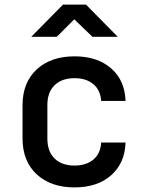

<svg xmlns="http://www.w3.org/2000/svg" viewBox="-20 -805 640 835"><path d="M304 10Q201 10 139.5 -47Q78 -104 78 -203V-347Q78 -446 139.5 -503Q201 -560 304 -560Q403 -560 463 -508Q523 -456 526 -366H420Q417 -413 386 -439Q355 -465 304 -465Q249 -465 217.5 -434.5Q186 -404 186 -348V-203Q186 -146 217.5 -115.5Q249 -85 304 -85Q355 -85 386 -111Q417 -137 420 -185H526Q523 -95 463 -42.5Q403 10 304 10ZM116 -645 254 -785H354L492 -645H382L303 -721L227 -645Z"/></svg>

Font: Tiny SemiBold
Style: Regular
Weight: 600
Designer: Philipp Nurullin, Konstantin Bulenkov
Foundry: JetBrains
Version: Version 2.251; ttfautohint (v1.8.4.7-5d5b)